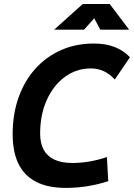

<svg xmlns="http://www.w3.org/2000/svg" viewBox="-20 -918 662 948"><path d="M305.2 9.8Q217.6 9.8 159.3 -19.8Q101 -49.3 71.7 -108.2Q42.5 -167 42.5 -255.4Q42.5 -354.5 71.6 -436.5Q100.8 -518.6 154.2 -578.1Q207.5 -637.7 281.1 -670.4Q354.6 -703.1 443.4 -703.1Q558.1 -703.1 621.6 -635.3L546.9 -525.4Q497.2 -580.1 429.2 -580.1Q357.2 -580.1 300.4 -538.3Q243.5 -496.5 210.9 -424.1Q178.2 -351.6 178.2 -258.8Q178.2 -210.3 196.2 -177.9Q214.1 -145.5 249.5 -129.4Q285 -113.3 337.9 -113.3Q421.4 -113.3 507.8 -142.6L514.6 -23.4Q411.6 9.8 305.2 9.8ZM247.6 -771.5 388.7 -898.4H521.5L617.7 -771.5H475.1L439 -839.4H455.6L395 -771.5Z"/></svg>

Font: Cascadia Mono NF
Style: Italic
Weight: 400
Italic angle: -10°
Monospace: yes
Designer: Aaron Bell
Foundry: Saja Typeworks
Version: Version 2404.023